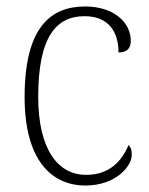

<svg xmlns="http://www.w3.org/2000/svg" viewBox="-20 -563 461 593"><path d="M244 10C337 10 387 -49 387 -85C387 -100 384 -108 377 -115C357 -67 319 -23 247 -23C159 -22 98 -102 98 -264C98 -453 156 -513 241 -513C316 -513 346 -464 346 -401C370 -401 384 -412 384 -436C384 -496 329 -543 243 -543C135 -543 56 -477 56 -263C56 -70 138 10 244 10Z"/></svg>

Font: Noto Serif Sinhala SemiCondensed ExtraLight
Style: Regular
Weight: 200
Width: 4
Designer: Jelle Bosma - Monotype Design Team
Foundry: Monotype Imaging Inc.
Version: Version 2.007